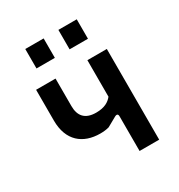

<svg xmlns="http://www.w3.org/2000/svg" viewBox="-167 -812 860 924"><g transform="rotate(-30 263.0 -350.0)"><path d="M340 -193V0H449V-504H341V-301C324 -280 299 -264 252 -264C191 -264 164 -296 164 -351V-504H56V-333C56 -221 123 -167 219 -167C238 -167 254 -169 268 -173L320 -202C332 -209 340 -206 340 -193ZM293 -592H395V-700H293ZM109 -592H211V-700H109Z"/></g></svg>

Font: Finlandica Medium
Style: Regular
Weight: 500
Designer: Niklas Ekholm, Juho Hiilivirta, Jaakko Suomalainen
Foundry: Helsinki Type Studio
Version: Version 2.000;Glyphs 3.2 (3202)